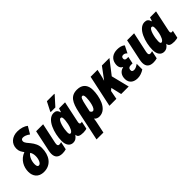

<svg xmlns="http://www.w3.org/2000/svg" viewBox="102 -1838 3140 3140"><g transform="rotate(-45 1672.5 -268.0)"><path d="M195 10C360 10 447 -122 447 -294C447 -362 416 -422 370 -479C341 -515 302 -552 302 -589C302 -619 319 -634 347 -634C376 -634 417 -623 465 -586L539 -712C497 -746 430 -769 351 -769C229 -769 142 -693 142 -581C142 -520 165 -490 195 -448C67 -400 12 -283 12 -174C12 -76 67 10 195 10ZM209 -125C190 -125 173 -138 173 -188C173 -279 217 -352 253 -372C268 -352 281 -319 281 -272C281 -201 252 -125 209 -125Z M619 10C646 10 677 7 706 -2L735 -139C718 -133 702 -130 688 -130C665 -130 655 -143 655 -169C655 -177 656 -187 658 -198L734 -553H572L494 -185C489 -160 486 -137 486 -117C486 -30 535 9 619 10Z M961 -606H1070L1214 -766L1216 -776H1044L964 -620ZM870 10C921 10 947 -12 983 -56H987C986 -9 1023 10 1106 10C1131 10 1177 3 1183 -3L1211 -135C1203 -131 1192 -130 1186 -130C1168 -130 1160 -142 1160 -162C1160 -169 1162 -179 1164 -189L1241 -553H1102L1080 -487H1077C1059 -545 1031 -563 983 -563C837 -563 754 -323 754 -145C754 -49 799 10 870 10ZM944 -129C924 -129 920 -152 920 -185C920 -251 954 -424 1007 -424C1027 -424 1037 -412 1037 -375C1037 -356 1037 -327 1024 -265C1012 -207 983 -129 944 -129Z M1285 -277 1176 240H1335L1373 58C1378 35 1385 0 1387 -30C1409 -4 1438 10 1476 10C1655 10 1708 -233 1708 -372C1708 -488 1647 -563 1524 -563C1378 -563 1325 -466 1285 -277ZM1461 -129C1441 -129 1428 -147 1421 -163L1444 -271C1471 -398 1485 -428 1514 -428C1532 -428 1543 -410 1543 -362C1543 -292 1519 -129 1461 -129Z M1714 0H1875L1904 -152L1943 -185L1986 0H2160L2082 -314L2267 -553H2093L1945 -354H1943C1955 -393 1965 -428 1973 -466L1992 -553H1832Z M2361 10C2416 10 2468 -10 2515 -40V-170C2471 -139 2443 -128 2415 -128C2384 -128 2364 -141 2370 -180C2375 -209 2394 -223 2434 -223H2472L2498 -346H2462C2428 -346 2413 -366 2418 -394C2421 -418 2436 -430 2462 -430C2490 -430 2507 -420 2529 -397L2591 -520C2557 -553 2505 -563 2455 -563C2354 -563 2283 -512 2269 -418C2259 -359 2277 -308 2320 -292L2319 -287C2260 -276 2216 -234 2205 -167C2189 -64 2243 10 2361 10Z M2723 10C2750 10 2781 7 2810 -2L2839 -139C2822 -133 2806 -130 2792 -130C2769 -130 2759 -143 2759 -169C2759 -177 2760 -187 2762 -198L2838 -553H2676L2598 -185C2593 -160 2590 -137 2590 -117C2590 -30 2639 9 2723 10Z M2974 10C3025 10 3051 -12 3087 -56H3091C3090 -9 3127 10 3210 10C3235 10 3281 3 3287 -3L3315 -135C3307 -131 3296 -130 3290 -130C3272 -130 3264 -142 3264 -162C3264 -169 3266 -179 3268 -189L3345 -553H3206L3184 -487H3181C3163 -545 3135 -563 3087 -563C2941 -563 2858 -323 2858 -145C2858 -49 2903 10 2974 10ZM3048 -129C3028 -129 3024 -152 3024 -185C3024 -251 3058 -424 3111 -424C3131 -424 3141 -412 3141 -375C3141 -356 3141 -327 3128 -265C3116 -207 3087 -129 3048 -129Z"/></g></svg>

Font: Noto Sans ExtraCondensed Black
Style: Italic
Weight: 900
Width: 2
Italic angle: -12°
Designer: Monotype Design Team
Foundry: Monotype Imaging Inc.
Version: Version 2.013